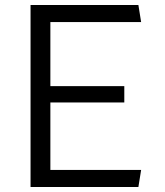

<svg xmlns="http://www.w3.org/2000/svg" viewBox="-20 -750 660 770"><path d="M102.5 0H535L546 -68.5H182V-339H478.5V-404.5H182V-661.5H546L535 -730H102.5Z"/></svg>

Font: Monaspace Argon Light
Style: Regular
Weight: 300
Designer: Riley Cran & the Lettermatic Team
Foundry: Lettermatic
Version: Version 1.000 (Monaspace Argon)